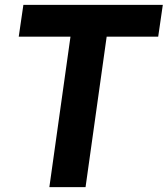

<svg xmlns="http://www.w3.org/2000/svg" viewBox="-20 -770 690 790"><path d="M630.9 -619.1H418.9L332 0H183.1L270 -619.1H57.1L76.2 -750H649.9Z"/></svg>

Font: Oakes Grotesk
Style: Bold Italic
Weight: 700
Designer: Samuel Oakes
Foundry: Samuel Oakes
Version: Version 1.0 | wf-rip DC20170320